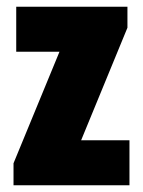

<svg xmlns="http://www.w3.org/2000/svg" viewBox="-20 -548 423 568"><path d="M20 0V-65L156 -395H28V-528H357V-466L220 -133H363V0Z"/></svg>

Font: Archivo ExtraCondensed Black
Style: Regular
Weight: 900
Width: 2
Designer: Hector Gatti
Foundry: Omnibus-Type
Version: Version 2.001; ttfautohint (v1.8.3)